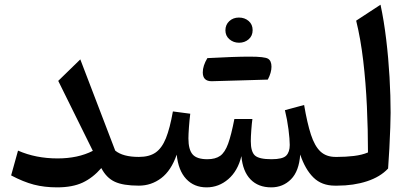

<svg xmlns="http://www.w3.org/2000/svg" viewBox="-20 -789 1742 816"><path d="M374.5 -147.9 227.5 -445.3 321.3 -536.6 469.7 -148.9Q502.4 -122.1 569.8 -122.1H570.3V0H569.8Q503.4 0 467.8 -16.6Q432.1 -33.2 410.6 -74.7Q374.5 -33.2 331.1 -12.9Q287.6 7.3 222.7 7.3Q168.5 7.3 123.8 -4.4Q79.1 -16.1 27.3 -43.5L56.6 -148.9Q132.3 -115.7 224.6 -115.7Q311.5 -115.7 374.5 -147.9Z M1132.8 7.3Q1077.6 7.3 1044.7 -26.6Q1011.7 -60.5 1005.9 -125.5Q990.7 -62.5 950.2 -27.6Q909.7 7.3 857.9 7.3Q804.7 7.3 771.2 -28.6Q737.8 -64.5 731 -131.8Q707.5 -64 665.3 -32Q623 0 570.3 0Q552.7 0 552.7 -34.2V-87.9Q552.7 -122.1 570.3 -122.1Q614.3 -122.1 641.1 -140.6Q668 -159.2 685.1 -201.4Q702.1 -243.7 714.8 -315.4L788.6 -305.7Q785.2 -278.3 783 -248Q780.8 -217.8 780.8 -200.7Q780.8 -153.3 798.6 -132.8Q816.4 -112.3 861.3 -112.3Q895.5 -112.3 915.8 -126.7Q936 -141.1 949.5 -178.2Q962.9 -215.3 976.1 -283.2H1052.7Q1050.3 -266.6 1048.1 -237.1Q1045.9 -207.5 1045.9 -189Q1045.9 -144.5 1063.2 -128.4Q1080.6 -112.3 1133.8 -112.3Q1181.6 -112.3 1196.5 -127.7Q1211.4 -143.1 1211.4 -172.9Q1211.4 -197.3 1206.1 -239Q1200.7 -280.8 1190.9 -320.8L1272.5 -342.8Q1285.6 -265.6 1301.5 -216.8Q1317.4 -168 1342 -145Q1366.7 -122.1 1406.2 -122.1H1413.6V0H1403.3Q1347.2 0 1312 -34.7Q1276.9 -69.3 1255.9 -132.3Q1251 -61.5 1216.8 -27.1Q1182.6 7.3 1132.8 7.3ZM879.4 -443.8Q841.8 -443.8 841.8 -481.4Q841.8 -509.3 861.3 -542Q977.1 -548.3 1041 -548.3Q1105 -548.3 1119.4 -539.3Q1133.8 -530.3 1133.8 -505.4Q1133.8 -480.5 1118.2 -450.7Q1064.5 -449.2 1003.4 -447.3Q942.4 -445.3 879.4 -443.8ZM996.1 -607.4Q972.2 -607.4 955.1 -622.1Q938 -636.7 938 -660.2Q938 -683.6 954.3 -699Q970.7 -714.4 995.4 -714.4Q1020 -714.4 1036.9 -699.7Q1053.7 -685.1 1053.7 -660.9Q1053.7 -636.7 1036.9 -622.1Q1020 -607.4 996.1 -607.4Z M1597.2 -769Q1611.8 -701.2 1621.3 -621.6Q1630.9 -542 1635.5 -461.4Q1640.1 -380.9 1640.1 -309.6Q1640.1 -289.1 1638.7 -247.3Q1637.2 -205.6 1634.8 -158.2Q1632.3 -110.8 1629.4 -72.8Q1596.2 -37.1 1539.6 -18.6Q1482.9 0 1413.6 0Q1396 0 1396 -34.2V-87.9Q1396 -122.1 1413.6 -122.1Q1449.2 -122.1 1484.1 -126.2Q1519 -130.4 1543.9 -141.1Q1543.9 -237.3 1539.3 -337.4Q1534.7 -437.5 1523.7 -531Q1512.7 -624.5 1493.7 -701.2Z"/></svg>

Font: Pinar DS4-Medium
Style: Regular
Weight: 500
Designer: Amin Abedi
Version: Version 2.000